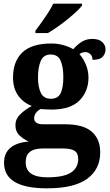

<svg xmlns="http://www.w3.org/2000/svg" viewBox="-20 -786 600 1046"><path d="M236 240Q2 240 2 101Q2 48 37 19Q72 -10 137 -15Q110 -26 87 -47.5Q64 -69 64 -104Q64 -137 89 -162Q114 -187 153 -209Q109 -225 80 -264Q51 -303 51 -364Q51 -452 102 -500.5Q153 -549 260 -549Q295 -549 326 -540Q357 -531 379 -518Q405 -547 429 -560.5Q453 -574 483 -574Q519 -574 537 -557Q555 -540 555 -517Q555 -495 540 -477.5Q525 -460 484 -460Q484 -480 472 -491Q460 -502 446 -502Q426 -502 413 -491Q433 -469 447.5 -435Q462 -401 462 -364Q462 -288 413 -238.5Q364 -189 260 -189Q249 -189 230 -190Q211 -191 202 -192Q188 -186 177 -172.5Q166 -159 166 -141Q166 -125 179 -117Q192 -109 213 -109H334Q434 -109 480 -68.5Q526 -28 526 44Q526 136 455 188Q384 240 236 240ZM257 -248Q297 -248 311 -279.5Q325 -311 325 -365Q325 -421 310.5 -455Q296 -489 256 -489Q217 -489 202 -454Q187 -419 187 -364Q187 -312 202.5 -280Q218 -248 257 -248ZM238 180Q326 180 366 154.5Q406 129 406 80Q406 48 386 35.5Q366 23 325 23H209Q189 23 168.5 28.5Q148 34 134 50Q120 66 120 99Q120 180 238 180ZM173 -619Q188 -638 206.5 -664Q225 -690 242.5 -717Q260 -744 270 -766H427V-756Q418 -743 396.5 -723Q375 -703 348 -681Q321 -659 293 -639.5Q265 -620 241 -606H173Z"/></svg>

Font: NotoSerif-Bold
Style: Regular
Weight: 700
Designer: Monotype Design Team
Foundry: Monotype Imaging Inc.
Version: Version 2.007; ttfautohint (v1.8) -l 8 -r 50 -G 200 -x 14 -D